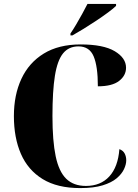

<svg xmlns="http://www.w3.org/2000/svg" viewBox="-20 -951 705 981"><path d="M390 10Q273 10 198 -36Q123 -82 87 -164.5Q51 -247 51 -358Q51 -466 89.5 -548.5Q128 -631 204 -677.5Q280 -724 392 -724Q508 -724 566 -689.5Q624 -655 624 -605Q624 -565 588.5 -537.5Q553 -510 480 -510Q480 -612 458.5 -663Q437 -714 381 -714Q331 -714 302 -678Q273 -642 260.5 -563.5Q248 -485 248 -358Q248 -231 264.5 -152.5Q281 -74 318.5 -37.5Q356 -1 419 -1Q494 -1 538.5 -49.5Q583 -98 590 -189Q609 -182 617 -166.5Q625 -151 625 -132Q625 -111 613.5 -86.5Q602 -62 576 -40Q550 -18 504.5 -4Q459 10 390 10ZM340 -780Q354 -800 369.5 -826.5Q385 -853 400.5 -881Q416 -909 427 -931H573V-921Q560 -908 533 -888Q506 -868 473 -846Q440 -824 407.5 -804Q375 -784 350 -770H340Z"/></svg>

Font: Noto Serif Display SemiCondensed Black
Style: Regular
Weight: 900
Width: 4
Designer: Monotype Design Team
Foundry: Monotype Imaging Inc.
Version: Version 2.009